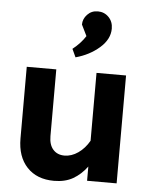

<svg xmlns="http://www.w3.org/2000/svg" viewBox="-56 -853 712 913"><g transform="rotate(5 299.5 -396.5)"><path d="M60 -173V-515H201V-196Q201 -155 221 -132.5Q241 -110 275 -110Q309 -110 340.5 -132Q372 -154 393 -191V-515H534V0H393V-68Q364 -29 326.5 -7.5Q289 14 236 14Q154 14 107 -36Q60 -86 60 -173ZM269 -619Q308 -650 330 -685L304 -738Q304 -765 324 -786Q344 -807 374 -807Q405 -807 426 -785.5Q447 -764 447 -731Q447 -680 400 -639Q353 -598 287 -580Z"/></g></svg>

Font: Secular One
Style: Regular
Weight: 400
Designer: Michal Sahar
Foundry: Hagilda
Version: Version 1.000